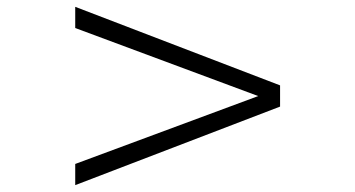

<svg xmlns="http://www.w3.org/2000/svg" viewBox="-20 -581 1040 562"><path d="M200.2 -39.1V-101.1L735.8 -299.8L200.2 -499V-561L799.8 -331.1V-269Z"/></svg>

Font: BabelStone Ogham Pictish
Style: Regular
Weight: 400
Designer: Andrew West
Foundry: BabelStone
Version: Version 1.02 March 14, 2022